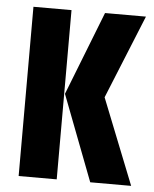

<svg xmlns="http://www.w3.org/2000/svg" viewBox="-48 -677 576 719"><g transform="rotate(5 239.5 -318.0)"><path d="M194.8 -321.8H343.8L471.7 0H317.9ZM343.8 -321.8H194.8L317.9 -636.2H471.7ZM48.8 -636.2H191.9V0H48.8Z"/></g></svg>

Font: Akaash Gobhi
Style: Regular
Weight: 400
Designer: Kulbir Singh Thind, MD
Foundry: Punjab Online
Version: Version 1.200